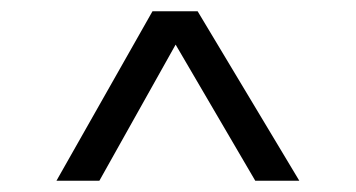

<svg xmlns="http://www.w3.org/2000/svg" viewBox="-20 -720 630 340"><path d="M250 -700H330L510 -400H432L291 -641L156 -400H80Z"/></svg>

Font: PT Root UI
Style: Regular
Weight: 400
Designer: Vitaly Kuzmin
Foundry: ParaType Ltd.
Version: Version 2.001G